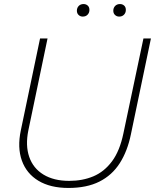

<svg xmlns="http://www.w3.org/2000/svg" viewBox="-20 -919 766 949"><path d="M318 10Q229 10 170 -25.5Q111 -61 88 -125.5Q65 -190 83 -275L178 -729H215L120 -274Q105 -200 124.5 -143.5Q144 -87 195 -56Q246 -25 322 -25Q388 -25 441.5 -47.5Q495 -70 533.5 -121.5Q572 -173 590 -260L689 -729H726L627 -255Q610 -172 572 -112.5Q534 -53 471.5 -21.5Q409 10 318 10ZM569 -837Q557 -837 548.5 -845Q540 -853 540 -866Q540 -880 549 -889.5Q558 -899 573 -899Q585 -899 593.5 -891.5Q602 -884 602 -870Q602 -856 593 -846.5Q584 -837 569 -837ZM389 -837Q377 -837 368.5 -845Q360 -853 360 -866Q360 -880 369 -889.5Q378 -899 393 -899Q405 -899 413.5 -891.5Q422 -884 422 -870Q422 -856 413 -846.5Q404 -837 389 -837Z"/></svg>

Font: Mona Sans ExtraLight
Style: Italic
Weight: 200
Italic angle: -11.6951°
Designer: Deni Anggara
Foundry: GitHub
Version: Version 2.000